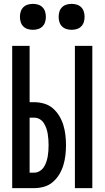

<svg xmlns="http://www.w3.org/2000/svg" viewBox="-20 -972 540 992"><path d="M367 0V-735H457V0ZM43 0V-735H133V-444H157Q183 -444 208.5 -436.5Q234 -429 253.5 -412Q273 -395 286.5 -372.5Q300 -350 307.5 -325Q315 -300 318 -274Q321 -248 321 -222Q321 -196 318 -170Q315 -144 307.5 -119Q300 -94 286.5 -71.5Q273 -49 253.5 -32Q234 -15 208.5 -7.5Q183 0 157 0ZM157 -80Q172 -80 185 -88Q198 -96 206 -108Q214 -120 219 -134.5Q224 -149 226.5 -163.5Q229 -178 230 -192.5Q231 -207 231 -222Q231 -237 230 -251.5Q229 -266 226.5 -281Q224 -296 219 -310Q214 -324 206 -336.5Q198 -349 185 -356.5Q172 -364 157 -364H133V-80ZM350 -818Q336 -818 323 -822Q310 -826 300.5 -835.5Q291 -845 287 -858Q283 -871 283 -885Q283 -899 287 -912Q291 -925 300.5 -934.5Q310 -944 323 -948Q336 -952 350 -952Q364 -952 377 -948Q390 -944 399.5 -934.5Q409 -925 413 -912Q417 -899 417 -885Q417 -871 413 -858Q409 -845 399.5 -835.5Q390 -826 377 -822Q364 -818 350 -818ZM150 -818Q136 -818 123 -822Q110 -826 100.5 -835.5Q91 -845 87 -858Q83 -871 83 -885Q83 -899 87 -912Q91 -925 100.5 -934.5Q110 -944 123 -948Q136 -952 150 -952Q164 -952 177 -948Q190 -944 199.5 -934.5Q209 -925 213 -912Q217 -899 217 -885Q217 -871 213 -858Q209 -845 199.5 -835.5Q190 -826 177 -822Q164 -818 150 -818Z"/></svg>

Font: Iosevka Bendy Medium
Style: Regular
Weight: 500
Monospace: yes
Designer: Belleve Invis
Foundry: Belleve Invis
Version: Version 30.1.2